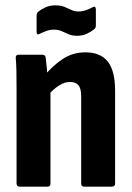

<svg xmlns="http://www.w3.org/2000/svg" viewBox="-20 -699 493 719"><path d="M295 0Q284 0 284 -12V-339Q284 -367 274 -379.5Q264 -392 242 -392Q222 -392 202 -379.5Q182 -367 160 -343L145 -414Q176 -452 214 -477.5Q252 -503 300 -503Q356 -503 383.5 -468.5Q411 -434 411 -360V-12Q411 0 399 0ZM54 0Q42 0 42 -12V-367Q42 -401 41.5 -430.5Q41 -460 39 -481Q38 -494 49 -494H139Q149 -494 151 -484Q153 -468 155.5 -442Q158 -416 159 -398L169 -364V-12Q169 0 158 0ZM269 -565Q250 -565 236.5 -571Q223 -577 210.5 -582.5Q198 -588 182 -588Q168 -588 155 -583.5Q142 -579 130 -573Q117 -565 117 -580V-640Q117 -650 123 -655Q134 -664 150.5 -671.5Q167 -679 187 -679Q208 -679 222 -673Q236 -667 248 -661.5Q260 -656 273 -656Q288 -656 301 -660.5Q314 -665 325 -671Q339 -679 339 -663V-604Q339 -599 337.5 -595.5Q336 -592 332 -589Q321 -580 305 -572.5Q289 -565 269 -565Z"/></svg>

Font: Sofia Sans Condensed ExtraBold
Style: Regular
Weight: 800
Designer: Botio Nikoltchev, Ani Petrova
Foundry: lettersoup
Version: Version 4.101